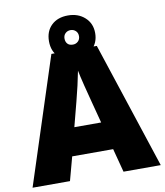

<svg xmlns="http://www.w3.org/2000/svg" viewBox="-97 -991 920 1071"><g transform="rotate(-10 363.0 -456.0)"><path d="M493.7 -789.1Q493.7 -733.9 456.5 -699.5Q419.4 -665 360.8 -665Q301.8 -665 266.8 -698.5Q231.9 -731.9 231.9 -788.1Q231.9 -844.7 266.8 -878.4Q301.8 -912.1 360.8 -912.1Q418.5 -912.1 456.1 -877.9Q493.7 -843.8 493.7 -789.1ZM401.9 -788.1Q401.9 -806.6 389.9 -817.9Q377.9 -829.1 360.8 -829.1Q343.8 -829.1 331.8 -817.9Q319.8 -806.6 319.8 -788.1Q319.8 -770 330.1 -758.5Q340.3 -747.1 360.8 -747.1Q377.9 -747.1 389.9 -758.5Q401.9 -770 401.9 -788.1ZM515.1 0 480 -133.8H248L211.9 0H0L232.9 -716.8H490.2L726.1 0ZM439.9 -292 409.2 -409.2Q398.4 -448.2 383.1 -510.3Q367.7 -572.3 362.8 -599.1Q358.4 -574.2 345.5 -517.1Q332.5 -460 288.1 -292Z"/></g></svg>

Font: TypoPRO Open Sans
Style: Regular
Weight: 800
Foundry: Ascender Corporation
Version: Version 1.10